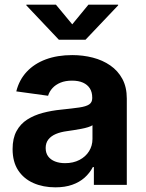

<svg xmlns="http://www.w3.org/2000/svg" viewBox="-20 -781 616 811"><path d="M213.9 10.3Q162.1 10.3 121.1 -7.8Q80.1 -25.9 56.6 -61.8Q33.2 -97.7 33.2 -151.4Q33.2 -196.8 49.8 -227.3Q66.4 -257.8 95.2 -276.1Q124 -294.4 160.9 -304.2Q197.8 -314 238.3 -317.9Q285.2 -322.8 314.2 -326.9Q343.3 -331.1 356.4 -339.8Q369.6 -348.6 369.6 -366.2V-368.7Q369.6 -391.6 359.6 -407.5Q349.6 -423.3 330.6 -431.9Q311.5 -440.4 284.2 -440.4Q256.3 -440.4 235.6 -431.9Q214.8 -423.3 201.7 -408.9Q188.5 -394.5 183.1 -376.5L48.8 -395Q61 -443.8 93 -478Q125 -512.2 173.8 -530.3Q222.7 -548.3 285.2 -548.3Q330.6 -548.3 372.1 -537.6Q413.6 -526.9 445.8 -504.6Q478 -482.4 496.8 -447.8Q515.6 -413.1 515.6 -364.7V0H376.5V-75.2H372.1Q358.9 -49.8 337.2 -30.5Q315.4 -11.2 284.9 -0.5Q254.4 10.3 213.9 10.3ZM254.9 -91.8Q289.6 -91.8 315.7 -105.5Q341.8 -119.1 356.2 -142.3Q370.6 -165.5 370.6 -193.8V-252Q364.3 -247.6 351.6 -243.7Q338.9 -239.7 323.2 -236.8Q307.6 -233.9 292 -231.4Q276.4 -229 263.2 -227.1Q236.3 -223.6 216.1 -215.1Q195.8 -206.5 184.3 -191.9Q172.9 -177.2 172.9 -155.8Q172.9 -134.8 183.3 -120.6Q193.8 -106.4 212.4 -99.1Q231 -91.8 254.9 -91.8ZM216.3 -761.2 285.2 -678.2 353.5 -761.2H479V-758.3L341.3 -613.3H228.5L91.3 -758.3V-761.2Z"/></svg>

Font: Inter 17pt
Style: Bold
Weight: 700
Version: Version 4.001;git-66647c0bb